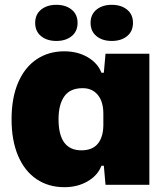

<svg xmlns="http://www.w3.org/2000/svg" viewBox="-20 -767 694 797"><path d="M28 -272Q28 -360 55 -423.5Q82 -487 131.5 -520.5Q181 -554 247 -554Q302 -554 344 -529.5Q386 -505 401 -465H411L418 -544H600V0H418L411 -79H401Q386 -39 344 -14.5Q302 10 247 10Q181 10 131.5 -23.5Q82 -57 55 -120.5Q28 -184 28 -272ZM409 -249V-295Q409 -345 386 -373Q363 -401 323 -401Q271 -401 247 -367Q223 -333 223 -272Q223 -143 318 -143Q364 -143 386.5 -171Q409 -199 409 -249ZM356 -672Q356 -707 380.5 -727Q405 -747 444 -747Q483 -747 507.5 -727Q532 -707 532 -672Q532 -637 507.5 -617Q483 -597 444 -597Q405 -597 380.5 -617Q356 -637 356 -672ZM126 -672Q126 -707 150.5 -727Q175 -747 214 -747Q253 -747 277.5 -727Q302 -707 302 -672Q302 -637 277.5 -617Q253 -597 214 -597Q175 -597 150.5 -617Q126 -637 126 -672Z"/></svg>

Font: Mona Sans Black
Style: Regular
Weight: 900
Designer: Deni Anggara
Foundry: GitHub
Version: Version 2.000